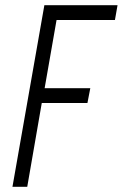

<svg xmlns="http://www.w3.org/2000/svg" viewBox="-20 -720 473 740"><path d="M433 -700 423 -643H198L152 -380H328L317 -323H141L85 0H28L151 -700Z"/></svg>

Font: Marvel
Style: Italic
Weight: 400
Italic angle: -12°
Designer: Carolina Trebol
Foundry: Carolina Trebol
Version: Version 1.001